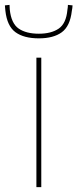

<svg xmlns="http://www.w3.org/2000/svg" viewBox="-73 -766 317 786"><path d="M76 0V-530H96V0ZM86 -609Q25 -609 -9.5 -634Q-44 -659 -51 -722Q-52 -733 -53 -744L-34 -746Q-34 -741 -33.5 -736Q-33 -731 -33 -727Q-27 -670 3.5 -649Q34 -628 86 -628Q137 -628 167.5 -649Q198 -670 203 -726Q205 -737 205 -746L224 -744Q224 -738 223 -732.5Q222 -727 221 -721Q214 -659 180 -634Q146 -609 86 -609Z"/></svg>

Font: Georama Thin
Style: Regular
Weight: 100
Designer: Jean-Baptiste Levee
Foundry: Production Type
Version: Version 1.000